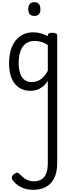

<svg xmlns="http://www.w3.org/2000/svg" viewBox="-20 -815 638 1759"><path d="M285 924Q218 924 170 898Q122 872 96 836Q87 822 88.5 808Q90 794 110 779Q129 765 139.5 767Q150 769 163 782Q194 815 223 830.5Q252 846 289 846Q329 846 358 829.5Q387 813 402.5 776Q418 739 418 677V-75Q395 -38 367.5 -18Q340 2 312.5 9.5Q285 17 258 17Q201 17 157 -10.5Q113 -38 88 -94Q63 -150 63 -235Q63 -287 72.5 -331Q82 -375 101 -410Q120 -445 147 -469Q174 -493 209 -506Q244 -519 286 -519Q318 -519 352.5 -510Q387 -501 418 -484V-489Q418 -502 428 -508.5Q438 -515 460 -515Q482 -515 493 -508.5Q504 -502 504 -489V680Q504 762 477 816.5Q450 871 401 897.5Q352 924 285 924ZM270 -63Q299 -63 325.5 -73.5Q352 -84 375.5 -107Q399 -130 418 -167V-403Q387 -423 357 -431.5Q327 -440 295 -440Q269 -440 247 -432Q225 -424 207 -408Q189 -392 176.5 -368Q164 -344 157.5 -312Q151 -280 151 -239Q151 -184 164 -144.5Q177 -105 203.5 -84Q230 -63 270 -63ZM295 -669Q267 -669 253 -684.5Q239 -700 239 -731Q239 -763 253 -779Q267 -795 295 -795Q322 -795 336 -779Q350 -763 350 -731Q351 -700 336.5 -684.5Q322 -669 295 -669Z"/></svg>

Font: Playwrite BE WAL
Style: Regular
Weight: 400
Designer: Veronika Burian, José Scaglione
Foundry: TypeTogether
Version: Version 1.002